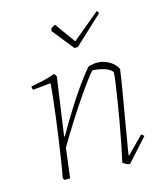

<svg xmlns="http://www.w3.org/2000/svg" viewBox="-104 -751 708 835"><g transform="rotate(-15 250.0 -333.0)"><path d="M378 7Q372 7 362 2.5Q352 -2 347 -8Q355 -43 364 -88.5Q373 -134 381.5 -182.5Q390 -231 397 -275Q404 -319 408.5 -352Q413 -385 413 -398Q400 -414 374.5 -421Q349 -428 325 -429Q298 -398 263 -347.5Q228 -297 192 -240.5Q156 -184 127 -134L110 0H85L79 -9Q84 -33 91 -77Q98 -121 105.5 -174Q113 -227 119.5 -278Q126 -329 130 -367.5Q134 -406 135 -422L54 -414Q51 -420 51 -430Q71 -433 102.5 -440Q134 -447 161 -457L169 -444L132 -183L135 -182Q161 -228 192.5 -279Q224 -330 256 -375.5Q288 -421 314 -450Q323 -452 333 -454Q343 -456 352 -456Q382 -456 406.5 -441.5Q431 -427 443 -404Q442 -394 437 -361.5Q432 -329 424.5 -285Q417 -241 409 -196Q403 -156 396.5 -120.5Q390 -85 386 -60Q382 -35 382 -28L458 -105L470 -95ZM275 -543 198 -639 199 -650Q209 -658 219 -663L286 -570L410 -673Q412 -672 414.5 -668Q417 -664 417 -661L290 -543Z"/></g></svg>

Font: Labrada ExtraLight
Style: Italic
Weight: 200
Italic angle: -7°
Designer: Mercedes Jáuregui
Foundry: Omnibus-Type Team
Version: Version 1.000; ttfautohint (v1.8.4.7-5d5b)